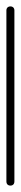

<svg xmlns="http://www.w3.org/2000/svg" viewBox="-20 -580 65 600"><path d="M0 -13H25V-548H0ZM13 -25Q9 -25 6 -23.5Q3 -22 1.5 -19Q0 -16 0 -13Q0 -9 1.5 -6Q3 -3 6 -1.5Q9 0 13 0Q16 0 19 -1.5Q22 -3 23.5 -6Q25 -9 25 -13Q25 -16 23.5 -19Q22 -22 19 -23.5Q16 -25 13 -25ZM13 -560Q9 -560 6 -558.5Q3 -557 1.5 -554Q0 -551 0 -548Q0 -544 1.5 -541Q3 -538 6 -536.5Q9 -535 13 -535Q16 -535 19 -536.5Q22 -538 23.5 -541Q25 -544 25 -548Q25 -551 23.5 -554Q22 -557 19 -558.5Q16 -560 13 -560Z"/></svg>

Font: Wavefont Thin
Style: Regular
Weight: 100
Monospace: yes
Version: Version 3.005;gftools[0.9.33]